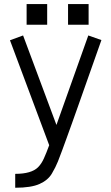

<svg xmlns="http://www.w3.org/2000/svg" viewBox="-20 -699 540 930"><path d="M409.2 -579.1H309.6V-679.2H409.2ZM208.5 -579.1H108.9V-679.2H208.5ZM253.4 -93.8 407.7 -527.3 471.2 -504.9Q429.2 -385.7 402.8 -311.3Q376.5 -236.8 360.4 -191.2Q344.2 -145.5 329.6 -104.5Q314.9 -63.5 302.7 -30Q290.5 3.4 280.8 30Q271 56.6 260.5 83.3Q250 109.9 231.2 141.8Q212.4 173.8 171.9 191.9Q131.3 210.4 53.7 210.4V143.1Q131.8 143.1 164.1 111.3Q180.7 94.7 192.6 68.4Q204.6 42 218.3 4.4L28.3 -503.9L91.8 -527.3Z"/></svg>

Font: AnjaliOldLipi
Style: Regular
Weight: 400
Designer: Kevin & Siji
Foundry: Core : Kevin & Siji
Modification : Hiran Venugopalan
Opentype mlm2 support: Rajeesh Nambiar
New Feature Table : Santhosh
Version: Version 7.1.0+20221109